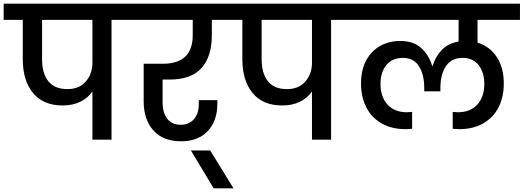

<svg xmlns="http://www.w3.org/2000/svg" viewBox="-44 -760 2850 1045"><path d="M685 -652H563V0H459V-262Q434 -226 393 -206Q352 -186 297 -186Q191 -186 135.5 -254Q80 -322 80 -437V-652H-24V-740H685ZM459 -652H185V-437Q185 -361 219 -318Q253 -275 323 -275Q387 -275 423 -316.5Q459 -358 459 -419Z M841 -327V-202Q841 -147 866 -114Q891 -81 940 -81Q985 -81 1011.5 -111.5Q1038 -142 1038 -193V-215H1139V-196Q1139 -102 1086.5 -46.5Q1034 9 942 9Q843 9 790.5 -50.5Q738 -110 738 -207V-413H842Q1005 -413 1005 -569V-652H637V-740H1219V-652H1109V-569Q1109 -453 1053 -390Q997 -327 879 -327Z M1119 265 995 59H1100L1227 265Z M1880 -652H1758V0H1654V-262Q1629 -226 1588 -206Q1547 -186 1492 -186Q1386 -186 1330.5 -254Q1275 -322 1275 -437V-652H1171V-740H1880ZM1654 -652H1380V-437Q1380 -361 1414 -318Q1448 -275 1518 -275Q1582 -275 1618 -316.5Q1654 -358 1654 -419Z M2555 -652V-528Q2621 -508 2659.5 -450Q2698 -392 2698 -305Q2698 -233 2670 -177Q2642 -121 2587 -89Q2532 -57 2454 -57Q2446 -57 2420 -59V-151L2448 -149Q2516 -149 2554 -191Q2592 -233 2592 -303Q2592 -366 2561 -405.5Q2530 -445 2474 -445Q2414 -445 2383.5 -400.5Q2353 -356 2353 -281V-263H2265V-281Q2265 -355 2236 -400Q2207 -445 2149 -445Q2091 -445 2059 -406Q2027 -367 2027 -303Q2027 -233 2065 -191Q2103 -149 2171 -149L2199 -151V-59Q2173 -57 2165 -57Q2087 -57 2032 -89Q1977 -121 1949 -177Q1921 -233 1921 -305Q1921 -378 1948.5 -430Q1976 -482 2024.5 -509.5Q2073 -537 2135 -537Q2206 -537 2248.5 -498.5Q2291 -460 2308 -402H2311Q2326 -452 2360.5 -488Q2395 -524 2452 -534V-652H1832V-740H2786V-652Z"/></svg>

Font: Fz Poppins Med
Style: Regular
Weight: 500
Designer: Ninad Kale (Devanagari), Jonny Pinhorn (Latin)
Foundry: Indian Type Foundry
Version: Vit hóa bi Vntype.Com & FontZin.Com